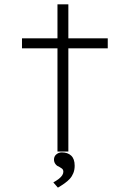

<svg xmlns="http://www.w3.org/2000/svg" viewBox="-20 -696 603 882"><path d="M244 0V-676H294V0ZM81 -474V-520H475V-474ZM246 166 225 142Q241 133 251 125Q261 117 266 109Q271 101 271 93Q271 83 264 78Q257 73 250 69Q242 67 235 58Q228 49 228 37Q228 22 239 13Q250 4 264 4Q291 4 307 19Q323 34 323 65Q323 84 317 99Q311 114 301 125Q291 136 277 146Q263 156 246 166Z"/></svg>

Font: Lexend Giga ExtraLight
Style: Regular
Weight: 250
Version: Version 1.007